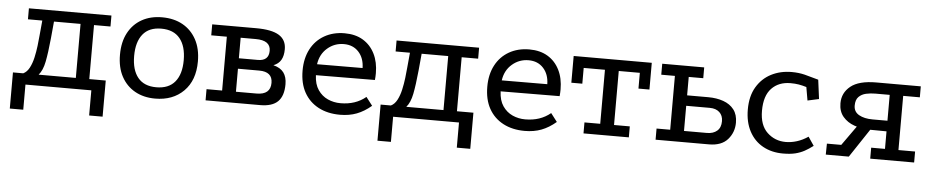

<svg xmlns="http://www.w3.org/2000/svg" viewBox="-37 -692 5245 1080"><g transform="rotate(5 2585.0 -152.0)"><path d="M34 142V-62H92Q113 -72 126.5 -97.5Q140 -123 147.5 -156.5Q155 -190 159 -223.5Q163 -257 165 -282L173 -367H92V-429H558V-367H465V-62H558V142H482V0H110V142ZM179 -62H389V-367H239L230 -271Q222 -189 212 -138.5Q202 -88 179 -62Z M843 -444Q910 -444 959.5 -416.5Q1009 -389 1037 -337.5Q1065 -286 1065 -214Q1065 -107 1004 -46Q943 15 843 15Q778 15 729 -12.5Q680 -40 652.5 -91Q625 -142 625 -214Q625 -286 652.5 -337.5Q680 -389 729 -416.5Q778 -444 843 -444ZM844 -380Q775 -380 740 -336.5Q705 -293 705 -214Q705 -135 740 -92Q775 -49 844 -49Q914 -49 949.5 -92Q985 -135 985 -214Q985 -293 949.5 -336.5Q914 -380 844 -380Z M1375 -429Q1463 -429 1504.5 -403.5Q1546 -378 1546 -325Q1546 -288 1532.5 -264.5Q1519 -241 1490 -230Q1530 -220 1548.5 -195Q1567 -170 1567 -129Q1567 -63 1535 -31.5Q1503 0 1435 0H1127V-63H1215V-367H1127V-429ZM1409 -63Q1488 -63 1488 -130Q1488 -193 1413 -193H1293V-63ZM1400 -252Q1462 -252 1462 -309Q1462 -368 1378 -368H1293V-252Z M2063 -51Q2023 -17 1981 -1Q1939 15 1887 15Q1817 15 1765 -12.5Q1713 -40 1684.5 -91Q1656 -142 1656 -215Q1656 -284 1683 -335.5Q1710 -387 1759.5 -415.5Q1809 -444 1874 -444Q1935 -444 1978 -418Q2021 -392 2044.5 -345Q2068 -298 2068 -235Q2068 -226 2067.5 -216.5Q2067 -207 2066 -197L1733 -195Q1735 -144 1757 -112Q1779 -80 1812.5 -65Q1846 -50 1884 -50Q1927 -50 1962.5 -62Q1998 -74 2027 -98ZM1991 -258Q1990 -314 1958.5 -348.5Q1927 -383 1875 -383Q1822 -383 1782 -348.5Q1742 -314 1734 -257Z M2110 142V-62H2168Q2189 -72 2202.5 -97.5Q2216 -123 2223.5 -156.5Q2231 -190 2235 -223.5Q2239 -257 2241 -282L2249 -367H2168V-429H2634V-367H2541V-62H2634V142H2558V0H2186V142ZM2255 -62H2465V-367H2315L2306 -271Q2298 -189 2288 -138.5Q2278 -88 2255 -62Z M3106 -51Q3066 -17 3024 -1Q2982 15 2930 15Q2860 15 2808 -12.5Q2756 -40 2727.5 -91Q2699 -142 2699 -215Q2699 -284 2726 -335.5Q2753 -387 2802.5 -415.5Q2852 -444 2917 -444Q2978 -444 3021 -418Q3064 -392 3087.5 -345Q3111 -298 3111 -235Q3111 -226 3110.5 -216.5Q3110 -207 3109 -197L2776 -195Q2778 -144 2800 -112Q2822 -80 2855.5 -65Q2889 -50 2927 -50Q2970 -50 3005.5 -62Q3041 -74 3070 -98ZM3034 -258Q3033 -314 3001.5 -348.5Q2970 -383 2918 -383Q2865 -383 2825 -348.5Q2785 -314 2777 -257Z M3168 -429H3609V-278H3547V-367H3428V-62H3517V0H3261V-62H3350V-367H3230V-278H3168Z M3668 0V-63H3745V-367H3668V-429H3905V-368H3823V-264H3943Q3990 -264 4028 -250.5Q4066 -237 4088 -208.5Q4110 -180 4110 -135Q4110 -80 4075 -40Q4040 0 3969 0ZM3823 -63H3952Q3988 -63 4009.5 -81.5Q4031 -100 4031 -136Q4031 -168 4011 -186.5Q3991 -205 3956 -205H3823Z M4487 -369Q4464 -376 4443.5 -379.5Q4423 -383 4397 -383Q4330 -383 4290 -341Q4250 -299 4250 -215Q4250 -133 4293.5 -92Q4337 -51 4398 -51Q4429 -51 4461 -61Q4493 -71 4524 -92L4557 -43Q4532 -24 4509 -11.5Q4486 1 4458 8Q4430 15 4388 15Q4324 15 4274.5 -12.5Q4225 -40 4197.5 -92Q4170 -144 4170 -215Q4170 -290 4200.5 -341.5Q4231 -393 4282.5 -419.5Q4334 -446 4398 -446Q4438 -446 4472 -437.5Q4506 -429 4550 -416L4564 -308L4500 -294Z M4880 1V-61H4958V-160L4861 -161Q4816 -162 4776 -176Q4736 -190 4711 -219.5Q4686 -249 4686 -295Q4686 -354 4732.5 -391.5Q4779 -429 4877 -429H5128V-367H5034V-61H5128V1ZM4629 0 4630 -62H4711L4792 -176L4874 -173L4759 0ZM4874 -220H4958V-366H4877Q4850 -366 4825 -360.5Q4800 -355 4783.5 -338.5Q4767 -322 4767 -289Q4767 -254 4797 -237Q4827 -220 4874 -220Z"/></g></svg>

Font: Podkova VF Beta
Style: Regular
Weight: 400
Designer: Ilya Yudin
Foundry: Cyreal (www.cyreal.org)
Version: Version 2.100